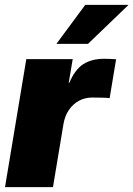

<svg xmlns="http://www.w3.org/2000/svg" viewBox="-20 -764 545 784"><path d="M0.5 0 87.4 -522.5H276.9L260.7 -426.3H263.2Q286.1 -480 320.1 -502Q354 -523.9 405.3 -523.9Q418.9 -523.9 430.7 -523.4Q442.4 -522.9 454.1 -522L427.7 -363.3Q417 -364.7 395.8 -365.2Q374.5 -365.7 356.4 -365.7Q326.7 -365.7 302 -352.3Q277.3 -338.9 260.7 -314Q244.1 -289.1 238.8 -255.4L196.3 0ZM210.4 -585 328.1 -744.1H504.9L339.4 -585Z"/></svg>

Font: Inter 28pt Black
Style: Italic
Weight: 900
Italic angle: -9.3988°
Designer: Rasmus Andersson
Foundry: rsms
Version: Version 4.001;git-66647c0bb